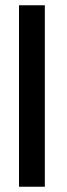

<svg xmlns="http://www.w3.org/2000/svg" viewBox="-20 -708 254 728"><path d="M150 0H52V-688H150Z"/></svg>

Font: Lucymar Sans Medium
Style: Regular
Weight: 500
Foundry: The League of Moveable Type (original font) / Main changes by Cristiano Sobral with portions from Mirco Monsees
Version: Version 2.001;August 30, 2020;FontCreator 13.0.0.2681 64-bit